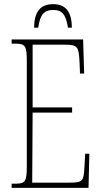

<svg xmlns="http://www.w3.org/2000/svg" viewBox="-20 -904 489 924"><path d="M144 -771H164C173 -835 193 -856 236 -856C277 -856 297 -837 307 -771H326C325 -844 299 -884 236 -884C172 -884 145 -845 144 -771ZM36 0H406L410 -164H390L386 -94C382 -33 379 -25 314 -25H135L137 -362H327V-387H137V-689H287C355 -689 359 -682 363 -600L365 -550H385L380 -714H36V-694H53C103 -694 109 -683 109 -606V-108C109 -31 103 -20 53 -20H36Z"/></svg>

Font: Noto Serif ExtraCondensed Thin
Style: Regular
Weight: 100
Width: 2
Designer: Monotype Design Team
Foundry: Monotype Imaging Inc.
Version: Version 2.013